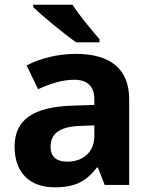

<svg xmlns="http://www.w3.org/2000/svg" viewBox="-20 -786 644 816"><path d="M288 -766H121V-756C159 -719 253 -641 304 -606H403V-619C371 -656 317 -721 288 -766ZM302 -557C225 -557 151 -538 93 -508L142 -407C193 -430 243 -447 296 -447C349 -447 381 -421 381 -364V-340L286 -337C123 -331 42 -279 42 -163C42 -45 114 10 211 10C302 10 345 -15 392 -74H396L425 0H529V-364C529 -494 448 -557 302 -557ZM323 -251 381 -253V-208C381 -138 331 -99 267 -99C224 -99 195 -116 195 -162C195 -214 227 -248 323 -251Z"/></svg>

Font: Noto Sans Bassa Vah
Style: Bold
Weight: 700
Designer: Monotype Design Team
Foundry: Monotype Imaging Inc.
Version: Version 2.002